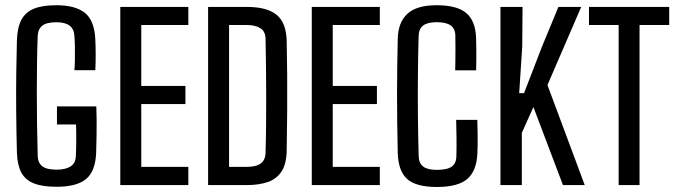

<svg xmlns="http://www.w3.org/2000/svg" viewBox="-20 -723 2644 750"><path d="M200.6 6.6Q146.4 6.6 112.8 -6.5Q79.1 -19.7 63.4 -48.8Q47.8 -78 46.1 -126.1Q43.9 -206.8 43.3 -285.9Q42.6 -365.1 43.5 -436.8Q44.4 -508.5 46.1 -566.5Q47.9 -616.5 64 -646.4Q80.2 -676.2 113.5 -689.4Q146.7 -702.6 199.8 -702.6Q273.9 -702.6 311 -673.3Q348.1 -644 352.2 -572.3Q353.7 -541 353.8 -510.3Q353.8 -479.5 352.4 -448.7H270.6Q272.1 -465 272.6 -489.7Q273.1 -514.5 272.6 -540.2Q272.1 -565.8 270.6 -583.6Q269.1 -609.8 251.7 -623Q234.2 -636.1 199.8 -636.1Q162.5 -636.1 145.5 -622.9Q128.4 -609.6 127.3 -582.2Q125.5 -539.7 124.7 -483.7Q123.8 -427.8 123.8 -365Q123.8 -302.2 124.7 -237.7Q125.5 -173.3 127.3 -113Q128.4 -86.4 145.6 -73.3Q162.8 -60.3 200.6 -60.3Q235.7 -60.3 255.4 -72.7Q275 -85.1 276.2 -112.2Q277.6 -136.7 277.8 -172.1Q278 -207.5 277 -236.9H202.5V-307.3H356.2Q357.3 -283.7 357.5 -254.7Q357.7 -225.6 357.2 -193.3Q356.6 -161 355.6 -126.7Q353 -54.6 316.6 -24Q280.2 6.6 200.6 6.6Z M449.9 0V-696H715.7V-625.3H531.8V-387.2H704.3V-316.4H531.8V-71.1H715.7V0Z M792.9 0V-696H943.7Q1023.5 -696 1061.1 -664.7Q1098.7 -633.3 1099.9 -561.3Q1101.3 -500 1101.8 -430.5Q1102.3 -361 1101.8 -286.5Q1101.4 -212.1 1099.9 -136.1Q1099.2 -83.1 1080 -53.5Q1060.8 -23.8 1026 -11.9Q991.3 0 942.9 0ZM874.8 -71.1H942.9Q980.5 -71.1 998.6 -84.5Q1016.8 -97.8 1017.3 -127.5Q1018.9 -179.3 1019.4 -236.4Q1020 -293.5 1019.8 -352.1Q1019.6 -410.7 1019 -466.6Q1018.4 -522.5 1017.3 -571.5Q1016.8 -600.1 997.3 -612.7Q977.9 -625.3 943.7 -625.3H874.8Z M1197.9 0V-696H1463.7V-625.3H1279.8V-387.2H1452.3V-316.4H1279.8V-71.1H1463.7V0Z M1686.7 7.4Q1605.3 7.4 1570.6 -23.6Q1535.8 -54.5 1533.7 -125.7Q1532.3 -188.4 1531.6 -245Q1530.9 -301.7 1530.9 -355.6Q1530.9 -409.5 1531.7 -462.5Q1532.4 -515.5 1533.7 -570.7Q1534.8 -635.1 1571.1 -668.9Q1607.3 -702.6 1685.7 -702.6Q1764.4 -702.6 1800.7 -672.6Q1837.1 -642.6 1839.7 -575.5Q1840.3 -555 1840.6 -531.4Q1840.9 -507.8 1840.6 -485.9Q1840.4 -464.1 1839.9 -448.3H1758.1Q1758.6 -465.7 1758.8 -486.6Q1759.1 -507.5 1759.1 -531.7Q1759.1 -555.8 1758.7 -583.2Q1758.3 -611 1740.5 -623.7Q1722.7 -636.3 1685.7 -636.3Q1650.9 -636.3 1633.6 -623.8Q1616.3 -611.3 1615.3 -583.2Q1613.2 -515.6 1612.5 -434.4Q1611.7 -353.2 1612.5 -269.6Q1613.3 -186.1 1615.5 -112Q1616.5 -85 1633.4 -72.2Q1650.2 -59.5 1686.7 -59.5Q1726.7 -59.5 1744.4 -72.1Q1762.2 -84.7 1762.7 -112.2Q1763.8 -155.3 1763.2 -187.7Q1762.7 -220.1 1761.9 -254.7H1844.5Q1845.3 -228.2 1845.8 -194.1Q1846.3 -160.1 1844.9 -126.1Q1842.2 -55.5 1805.6 -24.1Q1768.9 7.4 1686.7 7.4Z M1934.9 0V-696H2021.2L2020 -541.5L2008.1 -359.3H2027.1L2097.1 -540.7L2161.3 -696H2250.4L2118.5 -390.9L2264.1 0H2179.1L2063.6 -304.9L2018.4 -204V0Z M2396.6 0V-625.3H2280.7V-696H2594.1V-625.3H2478.2V0Z"/></svg>

Font: Big Shoulders Text SC Thin
Style: Regular
Weight: 100
Designer: Patric King
Foundry: XO Type Co
Version: Version 2.002